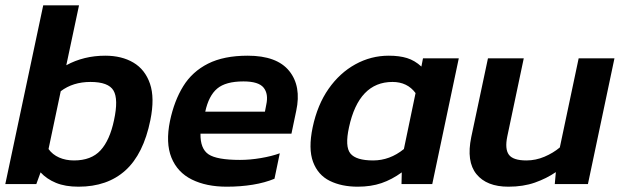

<svg xmlns="http://www.w3.org/2000/svg" viewBox="-20 -694 2352 724"><path d="M276 10Q226 10 191 -4.5Q156 -19 133 -44L117 0H0L143 -674H278L230 -448Q296 -484 377 -484Q439 -484 483 -458Q527 -432 545.5 -378.5Q564 -325 547 -241Q521 -113 453 -51.5Q385 10 276 10ZM259 -89Q324 -89 359 -127Q394 -165 410 -241Q427 -320 408 -352.5Q389 -385 321 -385Q255 -385 209 -350L163 -132Q178 -111 203 -100Q228 -89 259 -89Z M835 10Q758 10 703.5 -17Q649 -44 626.5 -99.5Q604 -155 621 -238Q637 -314 671 -369Q705 -424 764.5 -454Q824 -484 914 -484Q1024 -484 1070.5 -426.5Q1117 -369 1097 -276L1079 -190H736Q735 -133 766.5 -112Q798 -91 885 -91Q923 -91 964 -98Q1005 -105 1035 -116L1015 -20Q979 -5 933 2.5Q887 10 835 10ZM754 -273H979L984 -299Q993 -340 974 -363.5Q955 -387 898 -387Q831 -387 799 -360Q767 -333 754 -273Z M1329 10Q1268 10 1223.5 -12Q1179 -34 1160.5 -83.5Q1142 -133 1159 -214Q1177 -299 1219 -359Q1261 -419 1320 -451.5Q1379 -484 1446 -484Q1486 -484 1515 -475Q1544 -466 1569 -443L1575 -474H1710L1610 0H1494L1495 -44Q1458 -17 1418.5 -3.5Q1379 10 1329 10ZM1387 -89Q1450 -89 1503 -132L1547 -343Q1516 -385 1460 -385Q1333 -385 1296 -214Q1280 -141 1301.5 -115Q1323 -89 1387 -89Z M1897 10Q1815 10 1776.5 -37.5Q1738 -85 1757 -177L1820 -474H1955L1893 -180Q1883 -132 1899 -110.5Q1915 -89 1965 -89Q2000 -89 2033 -103Q2066 -117 2091 -138L2162 -474H2297L2197 0H2072L2076 -45Q2041 -21 1997 -5.5Q1953 10 1897 10Z"/></svg>

Font: Kanit Medium
Style: Italic
Weight: 500
Italic angle: -12°
Designer: Katatrad Team
Foundry: CadsonDemak
Version: Version 2.000; ttfautohint (v1.8.3)